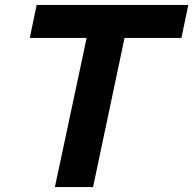

<svg xmlns="http://www.w3.org/2000/svg" viewBox="-20 -760 785 780"><path d="M203 0 332 -606H101L129 -740H745L717 -606H486L358 0Z"/></svg>

Font: Be Vietnam Pro
Style: Bold Italic
Weight: 700
Italic angle: -12°
Designer: Lam Bao, Tony Le, Vietanh Nguyen
Foundry: Yellow Type Foundry
Version: Version 1.002; ttfautohint (v1.8.3)